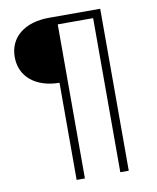

<svg xmlns="http://www.w3.org/2000/svg" viewBox="-92 -813 802 983"><g transform="rotate(-10 309.5 -321.0)"><path d="M269 100C269 100 226 100 226 100C226 100 226 -405 226 -405C104 -406 23 -471 23 -574C23 -678 105 -742 231 -742C231 -742 497 -742 497 -742C497 -742 497 100 497 100C497 100 453 100 453 100C453 100 453 -701 453 -701C453 -701 269 -701 269 -701C269 -701 269 100 269 100Z"/></g></svg>

Font: TamingNoise
Style: Regular
Weight: 500
Designer: Julieta Ulanovsky
Foundry: Julieta Ulanovsky
Version: ""